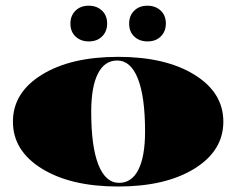

<svg xmlns="http://www.w3.org/2000/svg" viewBox="-20 -662 844 686"><path d="M297.2 -641.6Q325.6 -641.6 344.2 -624.3Q362.8 -607.1 362.8 -577.8Q362.8 -549.8 344.8 -531.9Q326.9 -514 297.2 -514Q268.8 -514 250.2 -531.2Q231.6 -548.5 231.6 -577.8Q231.6 -605.8 249.6 -623.7Q267.5 -641.6 297.2 -641.6ZM507 -641.6Q535.4 -641.6 554 -624.3Q572.6 -607.1 572.6 -577.8Q572.6 -549.8 554.6 -531.9Q536.7 -514 507 -514Q478.6 -514 460 -531.2Q441.4 -548.5 441.4 -577.8Q441.4 -605.8 459.4 -623.7Q477.3 -641.6 507 -641.6ZM129.6 -59.4Q26.2 -123.3 26.2 -227.3Q26.2 -331.3 129.6 -395.1Q233 -458.9 402.1 -458.9Q571.2 -458.9 674.6 -395.1Q778 -331.3 778 -227.3Q778 -123.3 674.6 -59.4Q571.2 4.4 402.1 4.4Q233 4.4 129.6 -59.4ZM398.6 -445.8Q353.6 -445.8 329.8 -398.8Q305.9 -351.8 305.9 -262.2Q305.9 -138.5 331.5 -73.6Q357.1 -8.7 405.6 -8.7Q450.6 -8.7 474.4 -55.7Q498.3 -102.7 498.3 -192.3Q498.3 -316 472.7 -380.9Q447.1 -445.8 398.6 -445.8Z"/></svg>

Font: FoglihtenBlackPcs
Style: BlackPcs
Weight: 900
Version: Version 0.75